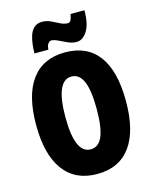

<svg xmlns="http://www.w3.org/2000/svg" viewBox="-136 -1022 893 1121"><g transform="rotate(-15 310.5 -461.5)"><path d="M582 -358Q582 -178 513 -84Q444 10 311 10Q179 10 109 -84.5Q39 -179 39 -359Q39 -538 108.5 -631.5Q178 -725 311 -725Q445 -725 513.5 -632Q582 -539 582 -358ZM216 -358Q216 -139 311 -139Q359 -139 382 -192.5Q405 -246 405 -358Q405 -471 381.5 -525Q358 -579 311 -579Q216 -579 216 -358ZM138 -765Q138 -788 141 -816.5Q144 -845 152.5 -871.5Q161 -898 179 -915Q197 -932 227 -932Q255 -932 279.5 -920.5Q304 -909 327 -897Q350 -885 372 -885Q385 -885 391 -897.5Q397 -910 401 -933H485Q485 -851 458.5 -808.5Q432 -766 394 -766Q368 -766 341.5 -778Q315 -790 291.5 -801.5Q268 -813 251 -813Q243 -813 233.5 -802.5Q224 -792 222 -765Z"/></g></svg>

Font: Noto Sans Tamil ExtraCondensed Black
Style: Regular
Weight: 900
Width: 2
Designer: Jelle Bosma - Monotype Design Team
Foundry: Monotype Imaging Inc.
Version: Version 2.004; ttfautohint (v1.8.4.7-5d5b)